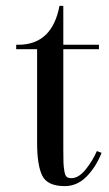

<svg xmlns="http://www.w3.org/2000/svg" viewBox="-20 -612 369 652"><path d="M195 -445V-105Q195 -73 195.5 -60Q196 -47 198.5 -31.5Q201 -16 206.5 -11.5Q212 -7 222 -7Q247 -7 270.5 -36Q294 -65 309 -99L325 -93Q306 -45 274 -12.5Q242 20 200 20Q141 20 123.5 -15.5Q106 -51 106 -127V-445H35V-460H42Q157 -460 182 -592H195V-460H316V-445Z"/></svg>

Font: Elsie Swash Caps
Style: Regular
Weight: 400
Designer: Alejandro Inler
Foundry: Alejandro Inler
Version: 1.001